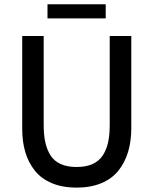

<svg xmlns="http://www.w3.org/2000/svg" viewBox="-20 -856 707 886"><path d="M199.2 -771V-836.4H467.8V-771ZM82.5 -260.7V-689.9H181.6V-278.8Q181.6 -233.4 189 -199.7Q196.3 -166 212.9 -139.4Q229.5 -112.8 259.8 -99.1Q290 -85.4 333.5 -85.4Q377 -85.4 407.2 -99.1Q437.5 -112.8 454.6 -139.4Q471.7 -166 479 -199.7Q486.3 -233.4 486.3 -278.8V-689.9H585.9V-265.6Q585.9 -205.1 571.3 -155.8Q556.6 -106.4 526.6 -68.8Q496.6 -31.2 447.5 -10.7Q398.4 9.8 333.5 9.8Q268.6 9.8 219.5 -10.7Q170.4 -31.2 140.9 -68.4Q111.3 -105.5 96.9 -153.6Q82.5 -201.7 82.5 -260.7Z"/></svg>

Font: HK Grotesk Medium
Style: Regular
Weight: 500
Designer: Alfredo Marco Pradil and Stefan Peev
Foundry: Hanken Design Co.
Version: Version 1.045;PS 001.045;hotconv 1.0.88;makeotf.lib2.5.64775